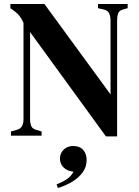

<svg xmlns="http://www.w3.org/2000/svg" viewBox="-20 -681 696 964"><path d="M35 0V-21L64 -29Q83 -34 90.5 -48Q98 -62 98 -82V-566Q89 -585 82.5 -594.5Q76 -604 69 -611Q62 -618 50 -627L32 -640V-661H203L535 -207V-578Q535 -598 528.5 -613Q522 -628 502 -633L472 -640V-661H621V-640L596 -633Q577 -627 572.5 -612.5Q568 -598 568 -578V4H512L131 -520V-83Q131 -62 137 -48Q143 -34 162 -29L189 -21V0ZM271 263 264 245Q296 232 316.5 218Q337 204 349 181Q318 178 299.5 160Q281 142 281 115Q281 88 300 70Q319 52 347 52Q380 52 397.5 71.5Q415 91 415 123Q415 157 395 184.5Q375 212 342.5 231.5Q310 251 271 263Z"/></svg>

Font: DM Serif Text
Style: Regular
Weight: 400
Designer: Colophon Foundry, Frank Grießhammer
Foundry: Colophon Foundry
Version: Version 5.200; ttfautohint (v1.8.3)